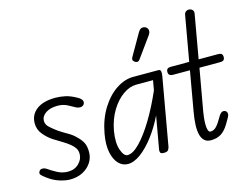

<svg xmlns="http://www.w3.org/2000/svg" viewBox="-108 -992 1527 1181"><g transform="rotate(-15 655.0 -401.5)"><path d="M203 9Q174 9 135.8 -3Q97.5 -15 62 -42Q43.5 -55.5 34 -65.5Q24.5 -75.5 33.5 -89.5Q39 -100 54 -100Q69 -100 84 -89Q101 -76.5 133.8 -58.8Q166.5 -41 203 -41Q245 -41 272 -67.8Q299 -94.5 299 -128Q299 -151.5 287.8 -167.2Q276.5 -183 262 -194.5Q246.5 -207.5 221 -223.2Q195.5 -239 165 -257.5Q134.5 -276.5 107.5 -308.2Q80.5 -340 80.5 -380.5Q80.5 -435.5 123.2 -468Q166 -500.5 243.5 -500.5Q272 -500.5 304.8 -493.8Q337.5 -487 376.5 -465Q396.5 -454 403 -441.8Q409.5 -429.5 402 -417Q395.5 -406.5 381 -404.5Q366.5 -402.5 348.5 -412Q336 -419 307.8 -434.2Q279.5 -449.5 243.5 -449.5Q196.5 -449.5 167.8 -429.8Q139 -410 139 -380.5Q139 -356.5 161.5 -336.8Q184 -317 207 -300.5Q237.5 -280.5 264.8 -265.2Q292 -250 315 -225.5Q334 -207.5 346 -185.2Q358 -163 358 -124.5Q358 -88 338 -57.5Q318 -27 283 -9Q248 9 203 9Z M571 9Q537 9 511.8 -17.2Q486.5 -43.5 476.8 -92.2Q467 -141 479 -208Q495.5 -298.5 536.5 -364Q577.5 -429.5 631.2 -465Q685 -500.5 739.5 -500.5H900Q912.5 -500.5 915 -489.2Q917.5 -478 914 -458.5L838 -28Q837 -23 831.2 -11.5Q825.5 0 801.5 0Q782.5 0 779.2 -9Q776 -18 777.5 -25.5L814.5 -235Q781 -166 739 -110.8Q697 -55.5 653.5 -23.2Q610 9 571 9ZM539.5 -211Q527 -136.5 543 -90.5Q559 -44.5 583 -44.5Q617 -44.5 661.2 -90Q705.5 -135.5 752.5 -213.2Q799.5 -291 841.5 -387.5L852.5 -449.5H744.5Q703.5 -449.5 661.2 -420Q619 -390.5 586 -337Q553 -283.5 539.5 -211ZM775 -587Q767 -592 763 -599.5Q759 -607 768 -622.5L845 -756.5Q857.5 -778 872.8 -778.8Q888 -779.5 897 -772Q908.5 -761.5 908 -748.8Q907.5 -736 899 -724L806.5 -596Q797.5 -583.5 789.8 -583.2Q782 -583 775 -587Z M1102 0Q1077 0 1061.5 -13.5Q1046 -27 1039.2 -52.5Q1032.5 -78 1033.8 -114.8Q1035 -151.5 1043.5 -198.5L1087.5 -449.5H982Q964 -449.5 957.2 -456.5Q950.5 -463.5 950.5 -475.5Q950.5 -487 956.8 -493.8Q963 -500.5 981.5 -500.5H1096.5L1147 -786.5Q1149.5 -799.5 1157.8 -805.8Q1166 -812 1176 -812Q1185.5 -812 1192.8 -808Q1200 -804 1203.8 -796.5Q1207.5 -789 1205.5 -778.5L1156.5 -500.5H1278.5Q1297 -500.5 1303.2 -493.8Q1309.5 -487 1309.5 -475.5Q1309.5 -463.5 1303.2 -456.5Q1297 -449.5 1278.5 -449.5H1148L1100.5 -182Q1097.5 -165.5 1095.2 -143.5Q1093 -121.5 1093.2 -100.8Q1093.5 -80 1098 -66.2Q1102.5 -52.5 1113 -52.5Q1130.5 -52.5 1145.2 -65Q1160 -77.5 1177 -106.5L1185.5 -120.5Q1195.5 -138.5 1203.5 -146Q1211.5 -153.5 1221.5 -153.5Q1231.5 -153.5 1238 -147Q1244.5 -140.5 1244.5 -127.5Q1244.5 -120 1235 -104Q1225.5 -88 1214 -68Q1192.5 -33 1166 -16.5Q1139.5 0 1102 0Z"/></g></svg>

Font: Edu VIC WA NT Hand Pre
Style: Regular
Weight: 400
Designer: Tina and Corey Anderson, Eben Sorkin, Mirko Velimirovic
Foundry: Google for Education
Version: Version 1.000